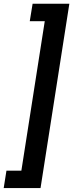

<svg xmlns="http://www.w3.org/2000/svg" viewBox="-85 -839 388 1018"><path d="M87.9 -819.3H282.7L129.9 158.2H-65.4L-50.8 65.9H28.3L152.3 -726.6H72.8Z"/></svg>

Font: RobotoDraft Medium
Style: Italic
Weight: 500
Italic angle: -12°
Version: Version 2.001152; 2014